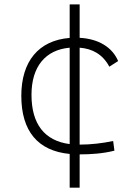

<svg xmlns="http://www.w3.org/2000/svg" viewBox="-20 -701 626 884"><path d="M300.8 163.1H346.7V9.8C399.4 9.8 455.1 5.9 506.8 -7.3L501 -51.8C451.2 -41.5 399.4 -35.2 346.7 -35.2V-481.4C403.3 -477.1 452.1 -452.6 483.4 -394L523.9 -419.9C497.1 -483.9 432.6 -522.5 346.7 -526.9V-680.7H300.8V-526.4C157.7 -515.1 78.1 -418.5 78.1 -259.8C78.1 -97.2 154.3 -6.3 300.8 7.8ZM300.8 -37.6C185.1 -52.7 125 -129.9 125 -264.6C125 -394.5 189.5 -471.7 300.8 -481.4Z"/></svg>

Font: Cascadia Mono PL ExtraLight
Style: Regular
Weight: 200
Monospace: yes
Designer: Aaron Bell
Foundry: Saja Typeworks
Version: Version 2404.023